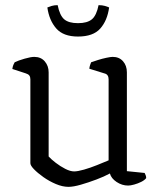

<svg xmlns="http://www.w3.org/2000/svg" viewBox="-20 -721 619 746"><path d="M246 5Q223 5 197 -6Q171 -17 148.5 -33Q126 -49 112 -63.5Q98 -78 98 -87V-413Q98 -422 94 -427.5Q90 -433 80 -436L28 -453Q29 -462 32 -469Q35 -476 37 -479Q51 -486 75.5 -493Q100 -500 113 -500Q139 -500 154 -482.5Q169 -465 169 -440V-113Q179 -102 196.5 -88.5Q214 -75 233.5 -65Q253 -55 268 -55Q282 -55 306.5 -62Q331 -69 357 -79.5Q383 -90 402 -98V-413Q402 -422 398 -428Q394 -434 385 -436L327 -454Q328 -463 330.5 -469.5Q333 -476 334 -479Q345 -483 361 -488Q377 -493 393.5 -496.5Q410 -500 418 -500Q443 -500 458 -483Q473 -466 473 -440V-56L542 -49Q544 -45 546 -40Q548 -35 548 -29Q542 -21 529 -14.5Q516 -8 501.5 -4Q487 0 478 0Q454 0 433 -14Q412 -28 407 -47Q385 -35 354.5 -23.5Q324 -12 294.5 -3.5Q265 5 246 5ZM283 -579Q226 -579 198.5 -610.5Q171 -642 164 -692Q171 -695 181 -698Q191 -701 204 -701Q212 -661 229.5 -646Q247 -631 283 -631Q319 -631 337 -646Q355 -661 363 -701Q377 -701 387.5 -698Q398 -695 404 -692Q397 -641 369.5 -610Q342 -579 283 -579Z"/></svg>

Font: Texturina 12pt ExtraLight
Style: Regular
Weight: 250
Designer: Guillermo Torres Carreño
Foundry: Omnibus-Type
Version: Version 1.002